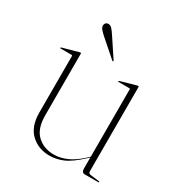

<svg xmlns="http://www.w3.org/2000/svg" viewBox="-146 -691 745 798"><g transform="rotate(30 226.0 -292.5)"><path d="M80 -129V-399Q80 -403 75 -403H23Q21 -403 21 -405Q21 -406.5 24 -408L99 -429Q102 -430 104 -430Q107 -430 107 -426V-131Q107 -66.5 138.8 -36.8Q170.5 -7 219 -7Q249 -7 280.2 -20.5Q311.5 -34 346 -66L357 -76.5V-399Q357 -403 353 -403H301Q299 -403 299 -405Q299 -406.5 302 -408L376 -429Q379 -430 381 -430Q384 -430 384 -426V-21Q384 -11.5 396 -10L436 -5Q440 -5 440 -2Q440 0 437 0H372Q357 0 357 -20V-72.5L348 -64Q302.5 -21.5 270.2 -7.8Q238 6 205 6Q152 6 116 -27.8Q80 -61.5 80 -129ZM181.5 -557 238.5 -471Q241 -467.5 239.5 -466Q237.5 -464 234.5 -467L154 -537.5Q143 -547.5 135.5 -556Q128 -564.5 128 -574Q128 -581 132.5 -586Q137 -591 145 -591Q155 -591 163 -582Q171 -573 181.5 -557Z"/></g></svg>

Font: Fraunces 144pt Thin
Style: Regular
Weight: 100
Version: Version 1.000;[f99f86859]